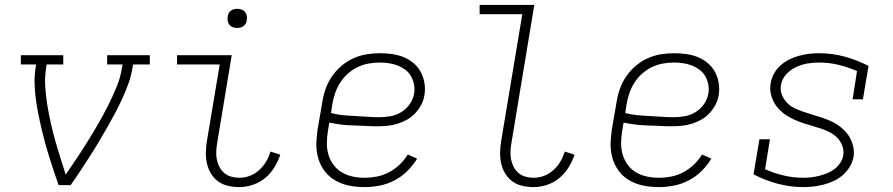

<svg xmlns="http://www.w3.org/2000/svg" viewBox="-20 -755 3640 783"><path d="M219 0Q209 -28 199.5 -57Q190 -86 181 -114.5Q172 -143 164 -172.5Q156 -202 149 -231.5Q142 -261 136 -291Q130 -321 126 -351.5Q122 -382 121 -413.5Q120 -445 125 -477L127 -492H65V-530H238V-492H170L168 -477Q162 -439 164.5 -401Q167 -363 173 -326.5Q179 -290 187 -254Q195 -218 205 -182.5Q215 -147 226 -112.5Q237 -78 248 -43Q272 -78 295 -112.5Q318 -147 340 -182.5Q362 -218 382.5 -253.5Q403 -289 421.5 -326Q440 -363 455.5 -400.5Q471 -438 477 -477L480 -492H417V-530H591V-492H523L520 -477Q515 -445 503.5 -413.5Q492 -382 478 -351.5Q464 -321 448 -291Q432 -261 415 -231.5Q398 -202 380.5 -172.5Q363 -143 344.5 -114.5Q326 -86 307 -57Q288 -28 268 0Z M956 8Q933 8 910.5 3Q888 -2 870 -15Q852 -28 840.5 -47Q829 -66 824 -88Q819 -110 819.5 -133.5Q820 -157 824 -181L876 -492H702V-530H925L866 -174Q863 -157 862 -139.5Q861 -122 864 -106Q867 -90 874.5 -75Q882 -60 894.5 -49.5Q907 -39 923 -34.5Q939 -30 956 -30Q978 -30 999 -38Q1020 -46 1037 -61.5Q1054 -77 1065.5 -96.5Q1077 -116 1083 -137L1123 -124Q1114 -97 1098.5 -72Q1083 -47 1060.5 -28.5Q1038 -10 1010.5 -1Q983 8 956 8ZM947 -641Q938 -641 929.5 -644Q921 -647 915.5 -654Q910 -661 908.5 -670.5Q907 -680 909 -690Q910 -696 913 -702Q916 -708 922 -712Q928 -716 934.5 -717.5Q941 -719 947 -719Q957 -719 965.5 -716Q974 -713 979.5 -706Q985 -699 986.5 -689.5Q988 -680 986 -670Q985 -664 981.5 -658Q978 -652 972.5 -648Q967 -644 960.5 -642.5Q954 -641 947 -641Z M1467 8Q1444 8 1421 5Q1398 2 1377 -5.5Q1356 -13 1338 -25Q1320 -37 1306.5 -54Q1293 -71 1284.5 -91Q1276 -111 1272.5 -133.5Q1269 -156 1270.5 -179.5Q1272 -203 1275 -226L1294 -336Q1298 -363 1307 -390Q1316 -417 1332.5 -441.5Q1349 -466 1371.5 -485.5Q1394 -505 1420.5 -517Q1447 -529 1475 -533.5Q1503 -538 1530 -538Q1555 -538 1579.5 -534.5Q1604 -531 1626 -522Q1648 -513 1666 -498Q1684 -483 1695.5 -462Q1707 -441 1711 -416.5Q1715 -392 1711 -368Q1708 -347 1698 -328Q1688 -309 1673 -293Q1658 -277 1639 -266.5Q1620 -256 1600 -250Q1580 -244 1559.5 -242Q1539 -240 1519 -240Q1494 -240 1469 -241.5Q1444 -243 1419.5 -243.5Q1395 -244 1371 -247Q1347 -250 1323 -255L1317 -219Q1313 -195 1313 -170Q1313 -145 1320 -122.5Q1327 -100 1341 -81.5Q1355 -63 1375 -51.5Q1395 -40 1418.5 -35Q1442 -30 1467 -30Q1492 -30 1517.5 -35Q1543 -40 1566.5 -52.5Q1590 -65 1609.5 -83.5Q1629 -102 1643 -125L1681 -108Q1664 -80 1640.5 -57Q1617 -34 1588 -19Q1559 -4 1528 2Q1497 8 1467 8ZM1526 -277Q1549 -277 1572 -281Q1595 -285 1616 -297.5Q1637 -310 1651 -330.5Q1665 -351 1669 -374Q1672 -392 1668.5 -410.5Q1665 -429 1656 -444.5Q1647 -460 1633 -470.5Q1619 -481 1602.5 -487.5Q1586 -494 1567 -497Q1548 -500 1530 -500Q1507 -500 1484 -496Q1461 -492 1439 -481.5Q1417 -471 1398.5 -454.5Q1380 -438 1367 -417.5Q1354 -397 1346.5 -374.5Q1339 -352 1335 -329L1330 -294Q1353 -288 1377.5 -285.5Q1402 -283 1427 -282Q1452 -281 1476.5 -279Q1501 -277 1526 -277Z M2156 8Q2133 8 2110.5 3Q2088 -2 2070 -15Q2052 -28 2040.5 -47Q2029 -66 2024 -88Q2019 -110 2019.5 -133.5Q2020 -157 2024 -181L2110 -697H1936V-735H2159L2066 -174Q2063 -157 2062 -139.5Q2061 -122 2064 -106Q2067 -90 2074.5 -75Q2082 -60 2094.5 -49.5Q2107 -39 2123 -34.5Q2139 -30 2156 -30Q2178 -30 2199 -38Q2220 -46 2237 -61.5Q2254 -77 2265.5 -96.5Q2277 -116 2283 -137L2323 -124Q2314 -97 2298.5 -72Q2283 -47 2260.5 -28.5Q2238 -10 2210.5 -1Q2183 8 2156 8Z M2667 8Q2644 8 2621 5Q2598 2 2577 -5.5Q2556 -13 2538 -25Q2520 -37 2506.5 -54Q2493 -71 2484.5 -91Q2476 -111 2472.5 -133.5Q2469 -156 2470.5 -179.5Q2472 -203 2475 -226L2494 -336Q2498 -363 2507 -390Q2516 -417 2532.5 -441.5Q2549 -466 2571.5 -485.5Q2594 -505 2620.5 -517Q2647 -529 2675 -533.5Q2703 -538 2730 -538Q2755 -538 2779.5 -534.5Q2804 -531 2826 -522Q2848 -513 2866 -498Q2884 -483 2895.5 -462Q2907 -441 2911 -416.5Q2915 -392 2911 -368Q2908 -347 2898 -328Q2888 -309 2873 -293Q2858 -277 2839 -266.5Q2820 -256 2800 -250Q2780 -244 2759.5 -242Q2739 -240 2719 -240Q2694 -240 2669 -241.5Q2644 -243 2619.5 -243.5Q2595 -244 2571 -247Q2547 -250 2523 -255L2517 -219Q2513 -195 2513 -170Q2513 -145 2520 -122.5Q2527 -100 2541 -81.5Q2555 -63 2575 -51.5Q2595 -40 2618.5 -35Q2642 -30 2667 -30Q2692 -30 2717.5 -35Q2743 -40 2766.5 -52.5Q2790 -65 2809.5 -83.5Q2829 -102 2843 -125L2881 -108Q2864 -80 2840.5 -57Q2817 -34 2788 -19Q2759 -4 2728 2Q2697 8 2667 8ZM2726 -277Q2749 -277 2772 -281Q2795 -285 2816 -297.5Q2837 -310 2851 -330.5Q2865 -351 2869 -374Q2872 -392 2868.5 -410.5Q2865 -429 2856 -444.5Q2847 -460 2833 -470.5Q2819 -481 2802.5 -487.5Q2786 -494 2767 -497Q2748 -500 2730 -500Q2707 -500 2684 -496Q2661 -492 2639 -481.5Q2617 -471 2598.5 -454.5Q2580 -438 2567 -417.5Q2554 -397 2546.5 -374.5Q2539 -352 2535 -329L2530 -294Q2553 -288 2577.5 -285.5Q2602 -283 2627 -282Q2652 -281 2676.5 -279Q2701 -277 2726 -277Z M3257 8Q3202 8 3150.5 -6Q3099 -20 3053 -44L3077 -187H3120L3100 -65Q3136 -49 3175.5 -39.5Q3215 -30 3256 -30Q3273 -30 3289 -32Q3305 -34 3321 -38Q3337 -42 3353 -48.5Q3369 -55 3383 -65.5Q3397 -76 3406.5 -90.5Q3416 -105 3419 -121Q3422 -142 3415 -160.5Q3408 -179 3395 -192.5Q3382 -206 3365 -215Q3348 -224 3330 -230Q3312 -236 3293 -241.5Q3274 -247 3255.5 -253Q3237 -259 3219.5 -267Q3202 -275 3186.5 -285Q3171 -295 3157.5 -309Q3144 -323 3135.5 -339.5Q3127 -356 3123 -375.5Q3119 -395 3123 -416Q3126 -436 3136.5 -455Q3147 -474 3163.5 -488.5Q3180 -503 3199 -512.5Q3218 -522 3238.5 -527.5Q3259 -533 3279 -535.5Q3299 -538 3319 -538Q3374 -538 3425 -524Q3476 -510 3522 -486L3499 -350H3457L3475 -465Q3439 -481 3400 -490.5Q3361 -500 3320 -500Q3296 -500 3272.5 -496Q3249 -492 3226.5 -481.5Q3204 -471 3186.5 -452Q3169 -433 3165 -409Q3161 -389 3168 -370.5Q3175 -352 3187.5 -338Q3200 -324 3217 -315.5Q3234 -307 3252.5 -300.5Q3271 -294 3289.5 -288.5Q3308 -283 3326.5 -277Q3345 -271 3363 -263.5Q3381 -256 3396.5 -245.5Q3412 -235 3425.5 -221Q3439 -207 3447.5 -190.5Q3456 -174 3460 -154.5Q3464 -135 3461 -115Q3457 -94 3445.5 -75Q3434 -56 3417.5 -41.5Q3401 -27 3381 -17.5Q3361 -8 3340 -2.5Q3319 3 3298 5.5Q3277 8 3257 8Z"/></svg>

Font: Iosevka Curly Slab XLtEx
Style: Italic
Weight: 200
Width: 7
Italic angle: -9°
Monospace: yes
Designer: Belleve Invis
Foundry: Belleve Invis
Version: Version 11.1.0; ttfautohint (v1.8.3)